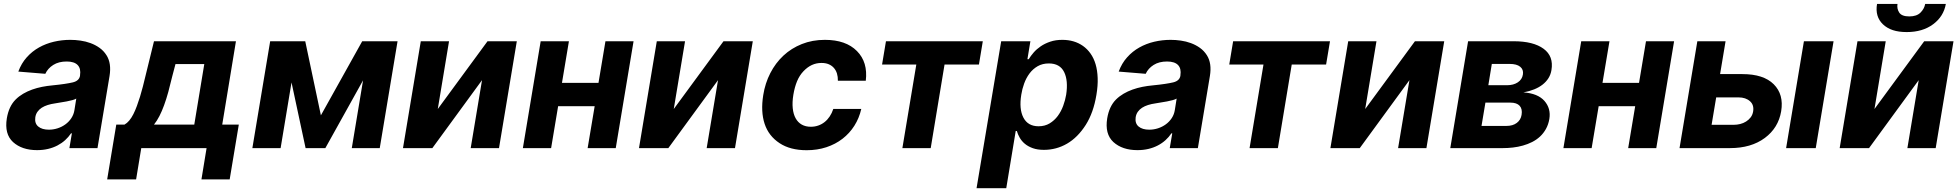

<svg xmlns="http://www.w3.org/2000/svg" viewBox="-20 -756 10006 980"><path d="M14.9 -152.3Q25.2 -213.4 59.7 -247.9Q76.7 -264.9 98.2 -277.5Q119.7 -290.1 144 -298.8Q168.3 -307.5 194.6 -312.7Q220.9 -317.8 247.9 -320.3Q284.4 -323.9 310 -327.8Q335.6 -331.7 351.9 -335.6Q383.9 -343.4 388.5 -369.3V-371.4Q393.8 -405.9 376.4 -424Q359 -442.1 320.3 -442.1Q279.5 -442.1 251.8 -424.5Q224.1 -407 211.3 -379.3L73.5 -390.6Q89.1 -432.9 116.5 -463.4Q143.8 -494 179 -513.7Q214.1 -533.4 255 -543Q295.8 -552.6 338.4 -552.6Q364 -552.6 390.6 -548.8Q417.3 -545.1 441.9 -536Q466.6 -527 487.9 -511.9Q509.2 -496.8 523.8 -473.7Q549.7 -432.9 539.1 -367.9L477.6 0H334.2L346.9 -75.6H342.7Q329.9 -56.5 312.5 -40.7Q295.1 -24.9 273.3 -13.5Q251.4 -2.1 225.3 4.1Q199.2 10.3 169 10.3Q92 10.3 46.5 -30.9Q1.8 -72.1 14.9 -152.3ZM229.8 -94.1Q252.5 -94.1 274.3 -101.2Q296.2 -108.3 313.9 -121.3Q331.7 -134.2 344.1 -152.9Q356.5 -171.5 360.1 -195L369.3 -252.8Q362.6 -248.6 349.3 -244.9Q335.9 -241.1 320.3 -238.3Q304.7 -235.4 288.9 -233Q273.1 -230.5 261 -228.3Q240.8 -225.5 223.4 -220Q206 -214.5 192.8 -206Q179.7 -197.4 171.2 -185.4Q162.6 -173.3 160.2 -157.3Q155.9 -126.4 175.1 -110.3Q194.2 -94.1 229.8 -94.1Z M527 159.8 573.5 -120H615.4Q641 -134.2 660.9 -173.7Q670.5 -192.8 678.8 -215.4Q687.1 -237.9 694.8 -262.8Q702.4 -287.6 709.2 -314.1Q715.9 -340.6 722.3 -367.2L766 -545.5H1184.3L1114.3 -120H1198.9L1152.3 159.8H1008.2L1034.4 0H701L674.7 159.8ZM971.6 -120 1022.7 -429H875.7L859.4 -367.2Q849.1 -323.5 839 -286.6Q828.8 -249.6 817.6 -219.1Q806.5 -188.6 793.9 -163.9Q781.2 -139.2 766 -120Z M1359 -545.5H1538L1617.9 -167.3L1828.8 -545.5H2009.2L1918.3 0H1775.6L1833.1 -345.9L1640.6 0H1539.8L1468 -335.2L1412.3 0H1268.1Z M2127.8 -545.5H2272L2214.5 -199.6L2468.4 -545.5H2617.9L2527 0H2382.5L2440.3 -346.9L2186.8 0H2036.9Z M2739.7 -545.5H2883.9L2848.4 -333.1H3034.8L3070.3 -545.5H3213.8L3122.9 0H2979.4L3015.3 -214.1H2828.8L2793 0H2648.8Z M3332.4 -545.5H3476.6L3419 -199.6L3672.9 -545.5H3822.4L3731.5 0H3587L3644.9 -346.9L3391.3 0H3241.5Z M3875.7 -270.6Q3885.3 -331.3 3911.8 -382.8Q3938.2 -434.3 3978.7 -472.1Q4019.2 -509.9 4072.8 -531.2Q4126.4 -552.6 4190.3 -552.6Q4297.6 -552.6 4354 -495.4Q4410.5 -438.6 4399.1 -343.8H4256.7Q4257.1 -364 4252 -380.7Q4246.8 -397.4 4236.2 -409.4Q4225.5 -421.5 4209.9 -428.1Q4194.2 -434.7 4173.3 -434.7Q4146.7 -434.7 4123.9 -424.2Q4101.2 -413.7 4081 -392.4Q4060.7 -371.1 4048.3 -341.3Q4035.9 -311.4 4029.5 -272.7Q4023.1 -234 4026.3 -203.5Q4029.5 -172.9 4041.2 -152Q4052.9 -131 4072.4 -120Q4092 -109 4118.6 -109Q4138.5 -109 4156.1 -115.1Q4173.7 -121.1 4188.6 -132.8Q4203.5 -144.5 4214.8 -161.4Q4226.2 -178.3 4233.3 -199.9H4376.1Q4365.4 -153.1 4340.9 -114.3Q4316.4 -75.6 4280.4 -47.8Q4244.3 -19.9 4198 -4.6Q4151.6 10.7 4097.3 10.7Q4013.5 10.7 3959.2 -25.2Q3903.4 -61.8 3882.8 -123.9Q3862.2 -186.1 3875.7 -270.6Z M4482.2 -426.5 4502.1 -545.5H4996.4L4976.6 -426.5H4801.1L4730.5 0H4585.9L4657 -426.5Z M4964.5 204.5 5090.2 -545.5H5239.3L5224.1 -453.8H5230.8Q5240.8 -470.5 5255.9 -487.9Q5271 -505.3 5292.1 -519.7Q5313.2 -534.1 5340.6 -543.3Q5367.9 -552.6 5402.3 -552.6Q5463.4 -552.6 5507.5 -521.7Q5529.8 -506 5546.3 -482.6Q5562.9 -459.2 5572.1 -428.1Q5581.3 -397 5582.7 -358Q5584.2 -318.9 5576.3 -272Q5561.4 -180.8 5521.7 -118.3Q5480.8 -54.3 5426.3 -22.7Q5371.8 8.9 5308.2 8.9Q5275.2 8.9 5251.2 0.2Q5227.3 -8.5 5210.9 -22.2Q5194.6 -35.9 5184.8 -53.1Q5175.1 -70.3 5170.1 -87.4H5164.4L5116.1 204.5ZM5203.5 -155.9Q5226.6 -111.5 5280.9 -111.5Q5313.2 -111.5 5337.5 -126.2Q5361.9 -141 5379.1 -164.2Q5396.3 -187.5 5406.8 -216.3Q5417.3 -245 5421.9 -272.7Q5432.9 -344.5 5411.6 -388.1Q5389.9 -432.2 5333.5 -432.2Q5300.8 -432.2 5276.3 -418Q5251.8 -403.8 5234.7 -380.9Q5217.7 -358 5207.4 -329.5Q5197.1 -301.1 5192.8 -272.7Q5180.8 -199.9 5203.5 -155.9Z M5631.4 -152.3Q5641.7 -213.4 5676.1 -247.9Q5693.2 -264.9 5714.7 -277.5Q5736.2 -290.1 5760.5 -298.8Q5784.8 -307.5 5811.1 -312.7Q5837.4 -317.8 5864.3 -320.3Q5900.9 -323.9 5926.5 -327.8Q5952.1 -331.7 5968.4 -335.6Q6000.4 -343.4 6005 -369.3V-371.4Q6010.3 -405.9 5992.9 -424Q5975.5 -442.1 5936.8 -442.1Q5896 -442.1 5868.3 -424.5Q5840.6 -407 5827.8 -379.3L5690 -390.6Q5705.6 -432.9 5733 -463.4Q5760.3 -494 5795.5 -513.7Q5830.6 -533.4 5871.4 -543Q5912.3 -552.6 5954.9 -552.6Q5980.5 -552.6 6007.1 -548.8Q6033.7 -545.1 6058.4 -536Q6083.1 -527 6104.4 -511.9Q6125.7 -496.8 6140.3 -473.7Q6166.2 -432.9 6155.5 -367.9L6094.1 0H5950.6L5963.4 -75.6H5959.2Q5946.4 -56.5 5929 -40.7Q5911.6 -24.9 5889.7 -13.5Q5867.9 -2.1 5841.8 4.1Q5815.7 10.3 5785.5 10.3Q5708.5 10.3 5663 -30.9Q5618.3 -72.1 5631.4 -152.3ZM5846.2 -94.1Q5869 -94.1 5890.8 -101.2Q5912.6 -108.3 5930.4 -121.3Q5948.2 -134.2 5960.6 -152.9Q5973 -171.5 5976.6 -195L5985.8 -252.8Q5979 -248.6 5965.7 -244.9Q5952.4 -241.1 5936.8 -238.3Q5921.2 -235.4 5905.4 -233Q5889.6 -230.5 5877.5 -228.3Q5857.2 -225.5 5839.8 -220Q5822.4 -214.5 5809.3 -206Q5796.2 -197.4 5787.6 -185.4Q5779.1 -173.3 5776.6 -157.3Q5772.4 -126.4 5791.5 -110.3Q5810.7 -94.1 5846.2 -94.1Z M6254.3 -426.5 6274.1 -545.5H6768.5L6748.6 -426.5H6573.2L6502.5 0H6358L6429 -426.5Z M6861.5 -545.5H7005.7L6948.2 -199.6L7202.1 -545.5H7351.6L7260.7 0H7116.1L7174 -346.9L6920.5 0H6770.6Z M7382.5 0 7473.4 -545.5H7705.6Q7806.5 -545.5 7858.7 -507.1Q7910.9 -468.8 7898.8 -398.1Q7895.2 -375.7 7883.7 -357.2Q7872.2 -338.8 7853.9 -324.4Q7835.6 -310 7810.7 -299.9Q7785.9 -289.8 7755.7 -284.4Q7828.8 -279.5 7862.9 -241.1Q7897 -202.1 7888.1 -148.8Q7883.2 -120 7870.7 -97.8Q7858.3 -75.6 7840.6 -59.1Q7822.8 -42.6 7800.4 -31.2Q7778.1 -19.9 7753.2 -13Q7728.3 -6 7702.2 -3Q7676.1 0 7650.6 0ZM7541.9 -113.3H7669.4Q7701.7 -113.3 7721.9 -128.6Q7742.2 -143.8 7746.4 -169.7Q7751.4 -199.9 7736.5 -216.1Q7721.6 -232.2 7689.3 -232.2H7561.8ZM7576.7 -321H7671.5Q7705.3 -321 7727.3 -335.8Q7749.3 -350.5 7753.2 -376.1Q7757.1 -400.9 7739.3 -415.3Q7721.6 -429.7 7686.1 -429.7H7594.5Z M8050.8 -545.5H8195L8159.4 -333.1H8345.9L8381.4 -545.5H8524.9L8433.9 0H8290.5L8326.3 -214.1H8139.9L8104 0H7959.9Z M8643.5 -545.5H8787.6L8759.6 -377.8H8873.6Q8981.5 -377.8 9033.4 -326Q9085.6 -273.8 9071.4 -188.2Q9057.2 -103.3 8987.9 -51.8Q8918 0 8810 0H8552.6ZM9096.6 0 9187.5 -545.5H9338.8L9247.9 0ZM8829.9 -119Q8845.9 -119 8862.2 -123Q8878.6 -127.1 8892.2 -135.7Q8905.9 -144.2 8915.7 -157Q8925.4 -169.7 8928.3 -187.1Q8933.6 -220.2 8912.6 -239Q8890.6 -258.9 8854 -258.9H8739.7L8716.3 -119Z M9460.9 -545.5H9605.1L9547.6 -199.6L9801.5 -545.5H9951L9860.1 0H9715.6L9773.4 -346.9L9519.9 0H9370ZM9560.7 -735.8H9665.1Q9661.2 -711.3 9674 -691.8Q9686.8 -672.2 9725.5 -672.2Q9763.1 -672.2 9782.7 -691.8Q9801.8 -710.9 9806.5 -735.8H9911.9Q9900.6 -671.9 9846.9 -632.1Q9793.3 -592.3 9712.4 -592.3Q9671.5 -592.3 9641.7 -602.1Q9611.9 -611.9 9590.6 -632.1Q9549.7 -671.5 9560.7 -735.8Z"/></svg>

Font: Inter P
Style: Bold Italic
Weight: 700
Italic angle: 9.39999°
Designer: Rasmus Andersson
Foundry: rsms
Version: Version 3.018;git-588b23468